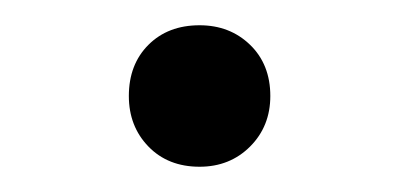

<svg xmlns="http://www.w3.org/2000/svg" viewBox="-20 -134 318 152"><path d="M82 -58Q82 -83 97.5 -98.5Q113 -114 138 -114Q162 -114 178 -98.5Q194 -83 194 -58Q194 -34 178 -18Q162 -2 138 -2Q113 -2 97.5 -18Q82 -34 82 -58Z"/></svg>

Font: Barlow
Style: Regular
Weight: 400
Designer: Jeremy Tribby
Foundry: Tribby Type
Version: Version 1.408;December 10, 2018;FontCreator 11.5.0.2430 64-b